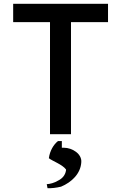

<svg xmlns="http://www.w3.org/2000/svg" viewBox="-20 -713 630 1006"><path d="M326 175V179C322 207 304 224 283 234C265 245 243 251 225 252L229 273C250 274 275 271 300 265C355 242 403 197 406 136C409 94 360 61 314 61H304V26H284C261 44 241 77 236 116C255 131 307 149 326 175ZM49 -693V-597H242V-10H352V-597H546V-693Z"/></svg>

Font: Bluebird
Style: LiExt
Weight: 300
Designer: Jasper
Foundry: Cannot Into Space Fonts
Version: Version 0.98